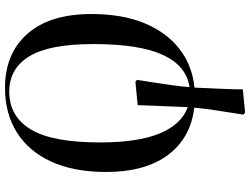

<svg xmlns="http://www.w3.org/2000/svg" viewBox="-136 -649 999 767"><g transform="rotate(-90 363.5 -265.5)"><path d="M298 214 289 208Q296 161 304.5 108.5Q313 56 317 11Q196 -3 128 -94Q60 -185 60 -341Q60 -470 101.5 -560.5Q143 -651 218.5 -698Q294 -745 396 -745Q533 -745 612 -655.5Q691 -566 691 -399Q691 -277 654.5 -188.5Q618 -100 552 -48.5Q486 3 397 12Q396 36 394.5 69.5Q393 103 391.5 138.5Q390 174 390 205ZM399 -8Q484 -20 527.5 -114Q571 -208 571 -392Q571 -568 522 -648Q473 -728 381 -728Q282 -728 230 -642Q178 -556 178 -365Q178 -214 214 -127Q250 -40 319 -15Q320 -40 321.5 -76Q323 -112 324.5 -149Q326 -186 327 -215L420 -224L428 -218Q424 -193 418 -154.5Q412 -116 406.5 -76.5Q401 -37 399 -8Z"/></g></svg>

Font: Literata 72pt Medium
Style: Italic
Weight: 500
Italic angle: -2°
Designer: Latin by Veronika Burian and Jose Scaglione. Greek by Irene Vlachou. Cyrillic by Vera Evstafieva
Foundry: TypeTogether
Version: Version 3.002